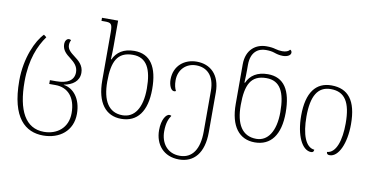

<svg xmlns="http://www.w3.org/2000/svg" viewBox="-90 -1029 2983 1537"><g transform="rotate(10 1401.0 -260.0)"><path d="M327 250C460 250 564 171 564 33C564 -92 498 -167 420 -178V-180C489 -192 542 -229 542 -297C542 -358 501 -390 464 -418C434 -441 405 -463 405 -500C405 -514 409 -529 415 -539C411 -544 405 -546 398 -546C379 -546 366 -524 366 -502C366 -450 400 -423 434 -397C467 -371 499 -343 499 -294C499 -229 447 -196 355 -196H304V-165H355C455 -165 521 -94 521 34C521 156 432 220 328 220C177 220 106 84 106 -150C106 -330 158 -448 216 -529L194 -546C134 -486 63 -336 63 -150C63 154 183 250 327 250Z M930 -544C843 -544 788 -506 760 -445H756C758 -481 759 -519 759 -548V-760H628V-735H654C705 -735 717 -729 717 -659V-267C717 -85 793 10 919 10C1049 10 1123 -85 1123 -267C1123 -447 1060 -544 930 -544ZM924 -20C811 -20 758 -111 758 -265C758 -426 797 -511 924 -511C1036 -511 1080 -422 1080 -264C1080 -104 1020 -20 924 -20Z M1431 250C1552 250 1629 163 1629 -5V-330C1629 -475 1546 -546 1437 -546C1338 -546 1254 -482 1254 -369C1254 -326 1271 -281 1298 -281C1302 -281 1307 -283 1313 -285C1302 -306 1295 -332 1295 -369C1295 -460 1359 -516 1437 -516C1522 -516 1588 -462 1588 -334V-3C1588 137 1535 220 1432 220C1328 220 1276 141 1276 49C1276 -20 1292 -55 1311 -83C1306 -86 1301 -88 1295 -88C1269 -88 1234 -42 1234 46C1234 163 1306 250 1431 250Z M2004 10C2134 10 2208 -85 2208 -267C2208 -449 2146 -546 2015 -546C1929 -546 1873 -509 1846 -447H1841C1843 -484 1844 -522 1844 -551V-592C1844 -696 1902 -734 1965 -734C1994 -734 2015 -731 2033 -725C2056 -717 2079 -711 2106 -711C2142 -711 2170 -726 2170 -748C2170 -759 2164 -768 2155 -770C2147 -756 2125 -747 2095 -747C2075 -747 2058 -750 2039 -755C2019 -761 1996 -764 1965 -764C1880 -764 1802 -710 1802 -588V-267C1802 -85 1878 10 2004 10ZM2012 -20C1896 -20 1843 -111 1843 -265C1843 -429 1882 -513 2009 -513C2121 -513 2165 -425 2165 -264C2165 -106 2104 -20 2012 -20Z M2463 8C2478 8 2484 0 2485 -15C2413 -21 2377 -122 2377 -266C2377 -433 2426 -516 2532 -516C2646 -516 2696 -437 2696 -266C2696 -129 2662 -21 2588 -15C2589 0 2596 7 2613 7C2685 7 2739 -110 2739 -266C2739 -460 2667 -546 2532 -546C2407 -546 2334 -456 2334 -266C2334 -107 2388 8 2463 8Z"/></g></svg>

Font: Noto Serif Georgian ExtraLight
Style: Regular
Weight: 200
Designer: Monotype Design Team, Akaki Razmadze
Foundry: Google LLC
Version: Version 2.003